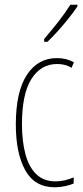

<svg xmlns="http://www.w3.org/2000/svg" viewBox="-20 -783 353 813"><path d="M212 10Q127 10 87 -62Q47 -134 47 -256Q47 -394 93.5 -465.5Q140 -537 221 -537Q262 -537 293 -519L283 -496Q257 -512 222 -512Q153 -512 113 -448.5Q73 -385 73 -257Q73 -186 87.5 -131Q102 -76 133.5 -45.5Q165 -15 215 -15Q253 -15 292 -32V-6Q276 1 254 5.5Q232 10 212 10ZM308 -756Q292 -732 269.5 -704Q247 -676 224 -650.5Q201 -625 181 -606H167V-618Q201 -658 227 -691Q253 -724 278 -763H308Z"/></svg>

Font: Noto Sans Thai Looped ExtraCondensed Thin
Style: Regular
Weight: 100
Width: 2
Designer: Sasikarn Vongin, Ben Mitchell
Foundry: The Fontpad Ltd
Version: Version 1.001; ttfautohint (v1.8.4.7-5d5b)